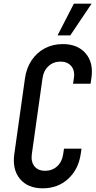

<svg xmlns="http://www.w3.org/2000/svg" viewBox="-20 -1005 518 1041"><path d="M422 -199H327L322.5 -169Q316.5 -127.5 289.8 -103.2Q263 -79 225 -79Q186 -79 166.5 -103.8Q147 -128.5 152.5 -169L210.5 -581Q216 -621.5 242.8 -646.2Q269.5 -671 308 -671Q345.5 -671 366.2 -646.8Q387 -622.5 380.5 -581L376 -551H471L475.5 -581Q488 -664.5 444.8 -715.2Q401.5 -766 320.5 -766Q266.5 -766 223 -743Q179.5 -720 151.5 -678.2Q123.5 -636.5 115.5 -581L57.5 -169Q46 -86 88.2 -35Q130.5 16 211.5 16Q293.5 16 349.2 -35Q405 -86 417.5 -169ZM292 -813H361L476.5 -985H380.5Z"/></svg>

Font: Mohave Medium
Style: Italic
Weight: 500
Italic angle: -8°
Designer: Gumpita Rahayu
Foundry: Tokotype
Version: Version 2.002; ttfautohint (v1.8.3)